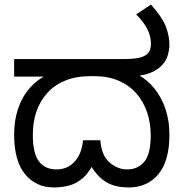

<svg xmlns="http://www.w3.org/2000/svg" viewBox="-20 -810 805 842"><path d="M216 12Q138 12 90 -46Q42 -104 42 -220Q42 -282 59.5 -334Q77 -386 112 -425.5Q147 -465 197 -487L212 -474H42V-551H512Q565 -551 587.5 -556Q610 -561 620 -569Q634 -579 638 -591.5Q642 -604 642 -618Q642 -651 626 -682.5Q610 -714 577 -747L642 -790Q689 -738 706 -696.5Q723 -655 723 -612Q723 -593 715 -565.5Q707 -538 682 -516Q672 -507 657.5 -499Q643 -491 625 -485.5Q607 -480 583 -477L584 -483Q627 -460 658 -421Q689 -382 706 -331Q723 -280 723 -220Q723 -104 674.5 -46Q626 12 545 12Q502 12 470.5 0.5Q439 -11 414 -36.5Q389 -62 366 -104L398 -109Q375 -58 346.5 -32Q318 -6 285 3Q252 12 216 12ZM227 -67Q277 -67 308 -102Q339 -137 344 -195H420Q425 -128 460.5 -97.5Q496 -67 537 -67Q585 -67 613 -101Q641 -135 641 -217Q641 -269 625.5 -316Q610 -363 579 -399Q548 -435 501.5 -455.5Q455 -476 393 -476H376Q314 -476 267 -457Q220 -438 188 -403Q156 -368 140 -321.5Q124 -275 124 -219Q124 -137 151 -102Q178 -67 227 -67Z"/></svg>

Font: lkannada05
Style: Book
Weight: 400
Designer: Jelle Bosma - Monotype Design Team
Foundry: Monotype Imaging Inc.
Version: Version 2.003